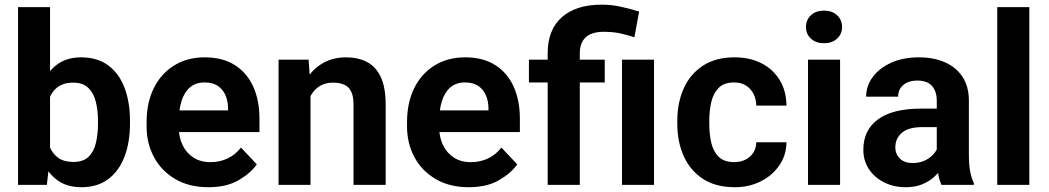

<svg xmlns="http://www.w3.org/2000/svg" viewBox="-20 -780 4426 810"><path d="M56.1 -750H191.1V-118.9L177.7 0H56.1ZM528.4 -269.4V-259.2Q528.4 -180.6 505.6 -119.9Q482.7 -59.2 437.1 -24.7Q391.5 9.8 323.1 9.8Q258.3 9.8 216.3 -24.1Q174.3 -58 151 -117Q127.7 -176.1 118.2 -251.5V-276.8Q127.7 -352.2 151 -411.3Q174.3 -470.3 216.1 -504.2Q257.8 -538.1 322.2 -538.1Q391.2 -538.1 437.1 -503.8Q482.9 -469.5 505.7 -408.9Q528.4 -348.2 528.4 -269.4ZM393.4 -259.2V-269.4Q393.4 -313.7 384.3 -350.4Q375.2 -387.2 352.5 -409.3Q329.9 -431.4 288.6 -431.4Q259.1 -431.4 238.3 -421.5Q217.6 -411.5 204.2 -393.8Q190.9 -376.1 183.9 -351.8Q176.9 -327.5 175 -298.9V-228.7Q177.5 -190.7 189.6 -160.8Q201.8 -131 226.1 -113.9Q250.4 -96.8 289.6 -96.8Q330.5 -96.8 353 -118Q375.5 -139.2 384.4 -176Q393.4 -212.8 393.4 -259.2Z M859.1 9.8Q778 9.8 719.6 -24.4Q661.2 -58.6 629.9 -116.7Q598.5 -174.9 598.5 -246.2V-265.5Q598.5 -346.4 628.7 -407.8Q658.9 -469.1 714.2 -503.6Q769.5 -538.1 843.8 -538.1Q919.2 -538.1 970.6 -505.5Q1021.9 -472.9 1048.2 -414.8Q1074.6 -356.7 1074.6 -279.3V-222.9H657.8V-314.3H942.1V-324.6Q941.6 -354.5 930.9 -378.9Q920.2 -403.3 898.6 -417.8Q877.1 -432.2 843 -432.2Q805.2 -432.2 780.9 -411Q756.6 -389.8 745.3 -352.2Q733.9 -314.6 733.9 -265.5V-246.2Q733.9 -202.8 749.8 -168.9Q765.7 -135 795.8 -115.4Q825.8 -95.9 867.5 -95.9Q906.8 -95.9 939.7 -111.3Q972.7 -126.8 996.7 -157.4L1063.4 -86.7Q1038.6 -50.3 987.4 -20.3Q936.2 9.8 859.1 9.8Z M1290 -415.5V0H1155.2V-528.3H1281.9ZM1269.7 -283H1231.5Q1231.9 -360.7 1257.9 -417.9Q1283.9 -475.1 1330.7 -506.6Q1377.4 -538.1 1439.6 -538.1Q1490.1 -538.1 1527.7 -518.8Q1565.2 -499.4 1586.1 -455.6Q1607 -411.7 1607 -338V0H1471.4V-338.7Q1471.4 -374.3 1461.2 -394.5Q1451.1 -414.6 1431.7 -423Q1412.4 -431.4 1384.4 -431.4Q1355.7 -431.4 1334.1 -419.9Q1312.5 -408.4 1298.3 -388Q1284.1 -367.7 1276.9 -340.8Q1269.7 -314 1269.7 -283Z M1957.7 9.8Q1876.7 9.8 1818.3 -24.4Q1759.9 -58.6 1728.5 -116.7Q1697.2 -174.9 1697.2 -246.2V-265.5Q1697.2 -346.4 1727.3 -407.8Q1757.5 -469.1 1812.8 -503.6Q1868.2 -538.1 1942.5 -538.1Q2017.9 -538.1 2069.2 -505.5Q2120.5 -472.9 2146.9 -414.8Q2173.2 -356.7 2173.2 -279.3V-222.9H1756.4V-314.3H2040.7V-324.6Q2040.2 -354.5 2029.5 -378.9Q2018.8 -403.3 1997.3 -417.8Q1975.7 -432.2 1941.6 -432.2Q1903.8 -432.2 1879.5 -411Q1855.3 -389.8 1843.9 -352.2Q1832.5 -314.6 1832.5 -265.5V-246.2Q1832.5 -202.8 1848.4 -168.9Q1864.4 -135 1894.4 -115.4Q1924.4 -95.9 1966.1 -95.9Q2005.5 -95.9 2038.4 -111.3Q2071.3 -126.8 2095.3 -157.4L2162 -86.7Q2137.2 -50.3 2086 -20.3Q2034.9 9.8 1957.7 9.8Z M2426 0H2290.5V-554.9Q2290.5 -654.9 2350.5 -707.6Q2410.4 -760.3 2517.6 -760.3Q2558.6 -760.3 2597 -752.1Q2635.4 -744 2676.3 -731.3L2656.4 -622.9Q2630.2 -631.2 2599.5 -638.5Q2568.8 -645.8 2526.3 -645.8Q2476.4 -645.8 2451.2 -622.8Q2426 -599.7 2426 -554.9ZM2531.2 -528.3V-432H2211.4V-528.3ZM2739.2 -528.3V0H2604V-528.3Z M3077.5 -96.1Q3104.2 -96.1 3125 -106.5Q3145.7 -116.9 3157.9 -135.7Q3170 -154.5 3170.7 -179.9H3297.9Q3297.3 -125.4 3267.9 -82.5Q3238.6 -39.6 3189.5 -14.9Q3140.4 9.8 3079.9 9.8Q2998.5 9.8 2944.8 -25.9Q2891 -61.5 2864.2 -122Q2837.4 -182.5 2837.4 -256.5V-271.5Q2837.4 -345.8 2864.1 -406.2Q2890.7 -466.5 2944.6 -502.3Q2998.4 -538.1 3079.3 -538.1Q3143.7 -538.1 3192.5 -513.1Q3241.4 -488.1 3269.3 -442.4Q3297.3 -396.7 3297.9 -334.4H3170.7Q3170 -361.8 3159 -383.8Q3147.9 -405.8 3127.3 -419Q3106.6 -432.2 3077 -432.2Q3034.5 -432.2 3011.8 -409.2Q2989.1 -386.1 2980.7 -349.4Q2972.3 -312.7 2972.3 -271.5V-256.5Q2972.3 -214.6 2980.6 -178Q2988.9 -141.4 3011.7 -118.8Q3034.6 -96.1 3077.5 -96.1Z M3524.1 -528.3V0H3388.8V-528.3ZM3380.2 -666.1Q3380.2 -696 3400.8 -715.5Q3421.4 -735.1 3456.2 -735.1Q3490.9 -735.1 3511.7 -715.5Q3532.5 -696 3532.5 -666.1Q3532.5 -636.6 3511.7 -617.2Q3490.9 -597.8 3456.2 -597.8Q3421.4 -597.8 3400.8 -617.2Q3380.2 -636.6 3380.2 -666.1Z M3932 -115.8V-355.3Q3932 -393.9 3912.2 -417Q3892.3 -440.1 3849.7 -440.1Q3824.9 -440.1 3806.7 -431.6Q3788.6 -423.1 3778.7 -407.9Q3768.8 -392.7 3768.8 -372.2H3634Q3634 -417 3661.5 -454.6Q3689 -492.3 3739.2 -515.2Q3789.4 -538.1 3857.1 -538.1Q3918 -538.1 3965.4 -517.7Q4012.8 -497.3 4040.1 -456.5Q4067.5 -415.7 4067.5 -354.3V-126.1Q4067.5 -84.5 4072.9 -56.6Q4078.2 -28.7 4088.4 -8.1V0H3951.7Q3941.9 -20.9 3937 -52.6Q3932 -84.3 3932 -115.8ZM3950.3 -321.8 3951.3 -243.7H3871.1Q3812.5 -243.7 3784.9 -219.9Q3757.2 -196.2 3757.2 -158.3Q3757.2 -129.8 3776.6 -111Q3796 -92.2 3829.9 -92.2Q3862.9 -92.2 3887.2 -105.5Q3911.4 -118.8 3925.1 -138.1Q3938.8 -157.3 3939.4 -174.8L3976.5 -117Q3969.2 -97.1 3955.7 -75.1Q3942.2 -53.1 3921.1 -33.9Q3900.1 -14.7 3870.5 -2.5Q3840.9 9.8 3801.2 9.8Q3750.4 9.8 3709.8 -10.6Q3669.2 -31.1 3645.7 -66.7Q3622.2 -102.4 3622.2 -148.1Q3622.2 -231.1 3684 -276.4Q3745.8 -321.8 3865.8 -321.8Z M4322.5 -750V0H4187.1V-750Z"/></svg>

Font: Vazirmatn
Style: Regular
Weight: 400
Designer: Saber Rastikerdar
Foundry: Saber Rastikerdar
Version: Version 33.003;September 2, 2022;FontCreator 14.0.0.2862 64-